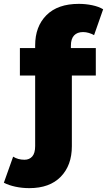

<svg xmlns="http://www.w3.org/2000/svg" viewBox="-99 -771 554 994"><path d="M53 203Q15 203 -19.5 195.5Q-54 188 -79 175L-31 40Q-6 56 28 56Q53 56 68 39Q83 22 83 -15V-536Q83 -634 141.5 -692.5Q200 -751 309 -751Q344 -751 378 -744Q412 -737 435 -723L388 -589Q376 -596 361 -600.5Q346 -605 331 -605Q301 -605 284.5 -587.5Q268 -570 268 -534V-495L273 -416V-14Q273 85 215.5 144Q158 203 53 203ZM4 -380V-522H397V-380Z"/></svg>

Font: Montserrat Thin ExtraBold
Style: Regular
Weight: 800
Version: Version 9.000